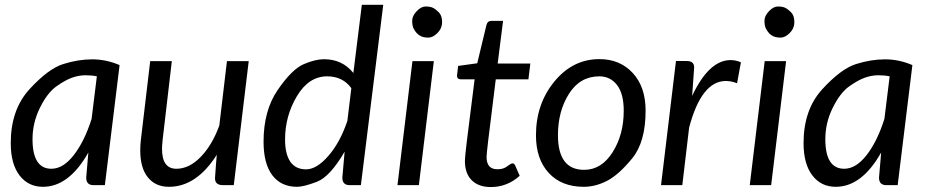

<svg xmlns="http://www.w3.org/2000/svg" viewBox="-20 -756 3782 784"><path d="M112.8 -187.5Q112.8 -66.9 189.9 -66.9Q237.8 -66.9 281.2 -122.6Q324.7 -178.2 354 -270.5L375.5 -444.3Q355.5 -448.7 329.1 -448.7Q302.7 -448.7 274.7 -439Q246.6 -429.2 210 -403.1Q173.3 -377 143.1 -315.9Q112.8 -254.9 112.8 -187.5ZM340.8 -133.3Q261.7 6.8 155.3 6.8Q95.2 6.8 59.6 -40Q23.9 -86.9 23.9 -171.4Q23.9 -308.1 100.3 -391.6Q176.8 -475.1 238 -494.4Q299.3 -513.7 356.4 -513.7Q413.6 -513.7 468.3 -490.2L408.2 0H361.8Q332 0 332 -30.8Z M865.2 -124Q782.2 6.8 669.9 6.8Q615.2 6.8 584 -31.5Q552.7 -69.8 552.7 -142.1Q552.7 -165 555.2 -184.6L593.3 -506.3H681.6L644 -184.6Q641.6 -160.2 641.6 -147.9Q641.6 -66.9 700.2 -66.9Q752.4 -66.9 799.3 -115Q846.2 -163.1 875.5 -243.2L906.7 -506.3H995.6L934.6 0H890.6Q857.9 0 857.9 -28.3L861.8 -83.5Z M1315.9 -444.3Q1240.7 -444.3 1192.4 -363.3Q1144 -282.2 1144 -186.5Q1144 -127 1165.5 -95.7Q1187 -64.5 1230 -64.5Q1272.9 -64.5 1320.8 -119.4Q1368.7 -174.3 1398.4 -262.2L1414.6 -396Q1379.4 -444.3 1315.9 -444.3ZM1302.7 -514.2Q1377.9 -514.2 1422.9 -458L1457.5 -736.3H1544.9L1453.6 0H1407.7Q1377.9 0 1377.9 -30.8L1387.2 -136.7Q1327.6 -34.2 1273.9 -13.7Q1220.2 6.8 1192.9 6.8Q1127.9 6.8 1092 -40.3Q1056.2 -87.4 1056.2 -177.7Q1056.2 -304.7 1114.3 -389.2Q1172.4 -473.6 1220 -493.9Q1267.6 -514.2 1302.7 -514.2Z M1785.2 -666.3Q1785.2 -640.1 1766.4 -621.3Q1747.6 -602.5 1729.5 -602.5Q1711.4 -602.5 1700.4 -607.4Q1689.5 -612.3 1681.4 -621.1Q1673.3 -629.9 1668.2 -641.1Q1663.1 -652.3 1663.1 -671.6Q1663.1 -690.9 1681.4 -710.2Q1699.7 -729.5 1717.8 -729.5Q1735.8 -729.5 1746.8 -724.6Q1757.8 -719.7 1771.5 -706.1Q1785.2 -692.4 1785.2 -666.3ZM1751.5 -506.3 1690.4 0H1603L1664.1 -506.3Z M1861.3 -432.1Q1846.2 -432.1 1846.2 -447.3Q1846.2 -450.2 1846.7 -452.6L1848.6 -468.3Q1850.1 -481.4 1850.6 -486.8L1928.7 -497.6L1966.3 -653.8Q1970.7 -670.9 1987.3 -670.9H2034.2L2012.2 -496.6H2145.5L2137.7 -432.1H2004.4L1973.6 -183.1Q1966.8 -125.5 1966.8 -115.2Q1966.8 -64.9 2010.7 -64.9Q2032.7 -64.9 2045.4 -73.2Q2058.1 -81.5 2063.2 -85.2Q2068.4 -88.9 2073.7 -88.9Q2079.1 -88.9 2083.5 -80.6L2102.1 -38.1Q2050.8 7.8 1983.9 7.8Q1935.5 7.8 1907.5 -18.8Q1879.4 -45.4 1878.4 -95.7Q1878.4 -114.7 1886.2 -178.7L1918 -432.1Z M2363.8 6.8Q2272.9 6.8 2220.7 -49.8Q2168.5 -106.4 2168.5 -203.6Q2168.5 -331.5 2243.7 -423.1Q2318.8 -514.6 2427.7 -514.6Q2511.2 -514.6 2563.7 -458Q2616.2 -401.4 2616.2 -304.2Q2616.2 -176.3 2561.5 -109.4Q2506.8 -42.5 2459.2 -17.8Q2411.6 6.8 2363.8 6.8ZM2258.3 -204.1Q2258.3 -62.5 2365.2 -62.5Q2436 -62.5 2481.4 -134.3Q2526.9 -206.1 2526.9 -303.7Q2526.9 -373.5 2499.5 -408.9Q2472.2 -444.3 2427.2 -444.3Q2348.6 -444.3 2303.5 -373.3Q2258.3 -302.2 2258.3 -204.1Z M2963.4 -510.7Q2984.4 -510.7 3005.4 -501.5L2989.7 -416Q2966.3 -425.3 2943.8 -425.3Q2844.2 -425.3 2793.9 -234.9L2766.1 0H2679.2L2740.2 -506.8H2784.7Q2814.5 -506.8 2814.5 -480.5L2806.2 -364.3Q2875 -510.7 2963.4 -510.7Z M3223.6 -666.3Q3223.6 -640.1 3204.8 -621.3Q3186 -602.5 3168 -602.5Q3149.9 -602.5 3138.9 -607.4Q3127.9 -612.3 3119.9 -621.1Q3111.8 -629.9 3106.7 -641.1Q3101.6 -652.3 3101.6 -671.6Q3101.6 -690.9 3119.9 -710.2Q3138.2 -729.5 3156.2 -729.5Q3174.3 -729.5 3185.3 -724.6Q3196.3 -719.7 3210 -706.1Q3223.6 -692.4 3223.6 -666.3ZM3189.9 -506.3 3128.9 0H3041.5L3102.5 -506.3Z M3350.1 -187.5Q3350.1 -66.9 3427.2 -66.9Q3475.1 -66.9 3518.6 -122.6Q3562 -178.2 3591.3 -270.5L3612.8 -444.3Q3592.8 -448.7 3566.4 -448.7Q3540 -448.7 3512 -439Q3483.9 -429.2 3447.3 -403.1Q3410.6 -377 3380.4 -315.9Q3350.1 -254.9 3350.1 -187.5ZM3578.1 -133.3Q3499 6.8 3392.6 6.8Q3332.5 6.8 3296.9 -40Q3261.2 -86.9 3261.2 -171.4Q3261.2 -308.1 3337.6 -391.6Q3414.1 -475.1 3475.3 -494.4Q3536.6 -513.7 3593.8 -513.7Q3650.9 -513.7 3705.6 -490.2L3645.5 0H3599.1Q3569.3 0 3569.3 -30.8Z"/></svg>

Font: Lato-Italic
Style: Italic
Weight: 400
Italic angle: -7°
Designer: Lukasz Dziedzic
Foundry: tyPoland Lukasz Dziedzic
Version: Version 1.104; Western+Polish opensource